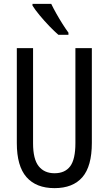

<svg xmlns="http://www.w3.org/2000/svg" viewBox="-20 -963 562 993"><path d="M455 -224Q455 -103 406 -46.5Q357 10 262 10Q167 10 117 -47Q67 -104 67 -223V-714H151V-222Q151 -140 180 -103.5Q209 -67 262 -67Q316 -67 343 -103Q370 -139 370 -223V-714H455ZM245 -943Q256 -920 271.5 -892.5Q287 -865 303.5 -839Q320 -813 334 -794V-783H282Q262 -800 235.5 -827.5Q209 -855 185 -884Q161 -913 148 -934V-943Z"/></svg>

Font: Noto Sans Bengali UI ExtraCondensed
Style: Regular
Weight: 400
Width: 2
Designer: Jelle Bosma - Monotype Design Team
Foundry: Monotype Imaging Inc.
Version: Version 2.003; ttfautohint (v1.8.4.7-5d5b)